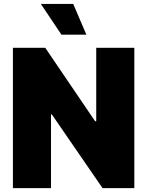

<svg xmlns="http://www.w3.org/2000/svg" viewBox="-20 -975 763 995"><path d="M676.1 -727.3V0H511.4L248.6 -382.1H244.3V0H46.9V-727.3H214.5L473 -346.6H478.7V-727.3ZM427.6 -795.5H298.3L191.8 -954.5H359.4Z"/></svg>

Font: Inter UI Black
Style: Regular
Weight: 900
Designer: Rasmus Andersson
Foundry: rsms
Version: 3.2;8d6f07862